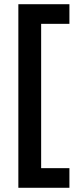

<svg xmlns="http://www.w3.org/2000/svg" viewBox="-20 -690 383 910"><path d="M67 200H309V107H175V-577H309V-670H67Z"/></svg>

Font: LT Wave Text Medium
Style: Regular
Weight: 500
Designer: Daniel Lyons
Version: Version 2.5 (Glyphs App)